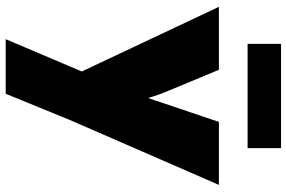

<svg xmlns="http://www.w3.org/2000/svg" viewBox="-190 -608 1028 689"><g transform="rotate(90 324.5 -264.0)"><path d="M121 230 237 -43 5 -535H231L305 -357Q323 -315 332 -281Q336 -291 340 -303Q344 -315 348 -328L418 -535H644L411 0L317 230ZM138 -638V-758H512V-638Z"/></g></svg>

Font: Lexend Black
Style: Regular
Weight: 900
Designer: Bonnie Shaver-Troup, Thomas Jockin
Foundry: Lexend
Version: Version 1.007; ttfautohint (v1.8.3)